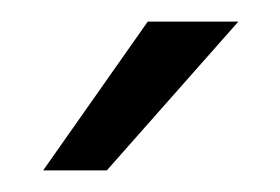

<svg xmlns="http://www.w3.org/2000/svg" viewBox="-20 -789 260 178"><path d="M20 -631 117 -769H201L79 -631Z"/></svg>

Font: Exo Thin Medium
Style: Regular
Weight: 500
Version: Version 2.000